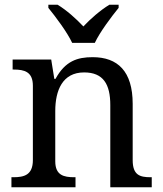

<svg xmlns="http://www.w3.org/2000/svg" viewBox="-20 -786 685 806"><path d="M283 -606H378C399 -651 447 -715 478 -753V-766H439C401 -743 360 -707 330 -675C300 -707 260 -743 222 -766H183V-753C214 -715 262 -651 283 -606ZM28 0H297V-42H292C248 -42 212 -50 212 -109V-320C212 -406 242 -482 333 -482C414 -482 443 -432 443 -345V0H617V-42H612C567 -42 537 -51 537 -114V-350C537 -487 474 -546 369 -546C305 -546 254 -530 213 -455H208L195 -536H33V-494H38C82 -494 118 -485 118 -426V-114C118 -51 81 -42 36 -42H28Z"/></svg>

Font: Noto Serif Devanagari
Style: Regular
Weight: 400
Designer: Universal Thirst, Indian Type Foundry and the Monotype Design Team
Foundry: Monotype Imaging Inc.
Version: Version 2.004